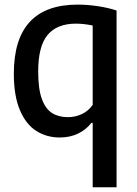

<svg xmlns="http://www.w3.org/2000/svg" viewBox="-20 -572 578 812"><path d="M372 -52.5H366.5Q345 -24 310.5 -7.2Q276 9.5 233 9.5Q178 9.5 134.2 -17.8Q90.5 -45 64.5 -105.5Q38.5 -166 38.5 -260.5Q38.5 -552.5 308.5 -552.5Q350 -552.5 394.5 -545.8Q439 -539 473 -527.5V220H372ZM372 -128.5V-464Q335 -472 301 -472Q221.5 -472 181.5 -424.5Q141.5 -377 141.5 -269.5Q141.5 -195.5 157.2 -153Q173 -110.5 200.8 -93.5Q228.5 -76.5 267.5 -76.5Q298.5 -76.5 326.5 -89.8Q354.5 -103 372 -128.5Z"/></svg>

Font: Encode Sans Semi Condensed Medium
Style: Regular
Weight: 500
Width: 4
Designer: Multiple Designers
Foundry: Impallari Type
Version: Version 2.000